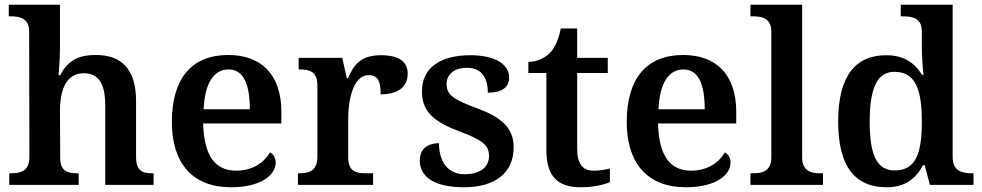

<svg xmlns="http://www.w3.org/2000/svg" viewBox="-20 -780 4143 810"><path d="M19 0H312V-49H309C265 -49 234 -57 234 -115L233 -313C233 -401 260 -471 333 -471C400 -471 424 -421 424 -335V0H628V-49H625C580 -49 554 -58 554 -120V-354C554 -489 492 -548 385 -548C320 -548 270 -532 234 -463H227C227 -463 233 -528 233 -574V-760H17V-711H28C62 -711 103 -703 103 -648L104 -119C104 -58 69 -49 24 -49H19Z M954 10C1083 10 1143 -43 1143 -94C1143 -114 1133 -130 1119 -137C1095 -95 1046 -60 977 -60C889 -60 841 -120 837 -259H1167V-308C1167 -466 1082 -548 943 -548C791 -548 705 -452 705 -265C705 -91 793 10 954 10ZM1034 -319H839C844 -428 881 -487 944 -487C1009 -487 1034 -422 1034 -319Z M1237 0H1554V-49H1523C1482 -49 1449 -57 1449 -116V-283C1449 -341 1464 -463 1536 -463C1574 -463 1586 -437 1586 -382C1661 -382 1700 -415 1700 -469C1700 -519 1664 -547 1588 -547C1504 -547 1474 -510 1448 -450H1443L1424 -536H1240V-487H1243C1287 -487 1319 -478 1319 -419V-121C1319 -58 1285 -49 1240 -49H1237Z M1938 10C2068 10 2147 -50 2147 -159C2147 -243 2091 -286 1996 -322C1895 -359 1864 -379 1864 -425C1864 -468 1898 -494 1950 -494C2009 -494 2038 -455 2038 -389C2100 -389 2128 -413 2128 -454C2128 -502 2079 -547 1964 -547C1841 -547 1760 -496 1760 -395C1760 -306 1814 -265 1920 -225C2016 -189 2043 -167 2043 -122C2043 -78 2010 -45 1940 -45C1869 -45 1832 -98 1832 -176C1801 -176 1751 -164 1751 -103C1751 -35 1810 10 1938 10Z M2431 10C2486 10 2533 -2 2553 -12V-69C2532 -64 2510 -60 2484 -60C2438 -60 2415 -89 2415 -152V-472H2544V-536H2415V-660H2346C2336 -612 2321 -579 2300 -557C2279 -535 2245 -519 2209 -519V-472H2285V-147C2285 -31 2337 10 2431 10Z M2873 10C3002 10 3062 -43 3062 -94C3062 -114 3052 -130 3038 -137C3014 -95 2965 -60 2896 -60C2808 -60 2760 -120 2756 -259H3086V-308C3086 -466 3001 -548 2862 -548C2710 -548 2624 -452 2624 -265C2624 -91 2712 10 2873 10ZM2953 -319H2758C2763 -428 2800 -487 2863 -487C2928 -487 2953 -422 2953 -319Z M3146 0H3452V-49H3439C3404 -49 3364 -57 3364 -116V-760H3146V-711H3159C3193 -711 3234 -703 3234 -648V-116C3234 -57 3194 -49 3159 -49H3146Z M3720 10C3798 10 3844 -26 3874 -83H3881L3903 0H4087V-49H4082C4038 -49 3999 -58 3999 -118V-760H3780V-711H3788C3832 -711 3869 -703 3869 -647V-582C3869 -550 3872 -500 3876 -464H3870C3841 -512 3795 -547 3719 -547C3589 -547 3516 -460 3516 -267C3516 -75 3589 10 3720 10ZM3754 -61C3678 -61 3649 -129 3649 -267C3649 -403 3678 -477 3753 -477C3842 -477 3869 -403 3869 -268C3869 -128 3842 -61 3754 -61Z"/></svg>

Font: Noto Serif SemiBold
Style: Regular
Weight: 600
Designer: Monotype Design Team
Foundry: Monotype Imaging Inc.
Version: Version 2.013